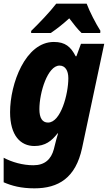

<svg xmlns="http://www.w3.org/2000/svg" viewBox="-22 -788 594 1048"><path d="M148 -619V-608H255C288 -630 321 -656 356 -688C376 -661 403 -627 423 -608H525L526 -620C501 -659 467 -725 451 -768H285C249 -721 191 -661 148 -619ZM166 240C297 240 391 183 426 20L547 -549H420L395 -481H391C364 -533 334 -559 272 -559C116 -559 33 -330 33 -176C33 -48 90 9 166 9C224 9 260 -18 292 -60H295C289 -39 281 -13 277 6L272 26C257 82 222 114 160 114C102 114 43 97 -2 73V207C42 226 92 240 166 240ZM240 -119C209 -119 193 -144 193 -192C193 -283 238 -430 303 -430C334 -430 351 -403 351 -361C351 -275 310 -119 240 -119Z"/></svg>

Font: Noto Sans SemiCondensed ExtraBold
Style: Italic
Weight: 800
Width: 4
Italic angle: -12°
Designer: Monotype Design Team
Foundry: Monotype Imaging Inc.
Version: Version 2.013